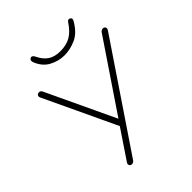

<svg xmlns="http://www.w3.org/2000/svg" viewBox="-248 -1037 1180 1180"><g transform="rotate(-45 342.0 -446.5)"><path d="M202 6Q195 6 190 2Q185 -2 184 -9.5Q183 -17 189 -25L322 -223V-198L93 -684Q90 -691 91 -697Q92 -703 97.5 -707Q103 -711 110 -711Q119 -711 124 -706.5Q129 -702 133 -692L346 -240H334L644 -699Q649 -706 655 -708.5Q661 -711 666 -711Q673 -711 678 -707Q683 -703 684 -696Q685 -689 679 -680L224 -6Q220 1 213.5 3.5Q207 6 202 6ZM382 -760Q333 -760 286 -784.5Q239 -809 216 -867Q212 -878 214 -885Q216 -892 224 -896Q232 -900 239 -895.5Q246 -891 251 -880Q271 -838 302 -817Q333 -796 382 -796Q435 -796 472 -817Q509 -838 543 -890Q548 -897 553.5 -898.5Q559 -900 566 -897Q574 -893 575 -885.5Q576 -878 569 -867Q532 -804 482 -782Q432 -760 382 -760Z"/></g></svg>

Font: Nunito Variable Extra Light
Style: Italic
Weight: 200
Italic angle: -9°
Designer: Vernon Adams
Foundry: Vernon Adams
Version: Version 3.602